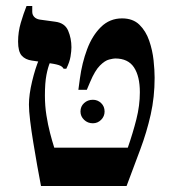

<svg xmlns="http://www.w3.org/2000/svg" viewBox="-20 -617 578 637"><path d="M116 0Q110 -30 103.5 -67.5Q97 -105 90.5 -144Q84 -183 80 -216.5Q76 -250 76 -270Q76 -303 86.5 -347Q97 -391 110 -421L146 -410Q139 -394 134 -368Q129 -342 129 -300Q129 -266 134 -234.5Q139 -203 146 -176Q153 -149 160 -127H404Q421 -176 432.5 -221.5Q444 -267 444 -311Q444 -364 424.5 -393.5Q405 -423 362 -423Q356 -423 342 -419.5Q328 -416 311.5 -399.5Q295 -383 279 -345L268 -319H240L245 -356Q252 -408 269 -453.5Q286 -499 315 -527.5Q344 -556 385 -556Q421 -556 442.5 -535Q464 -514 475 -482Q486 -450 489.5 -417Q493 -384 493 -359Q493 -295 480 -237Q467 -179 445.5 -121.5Q424 -64 400 0ZM191 -389Q187 -397 175 -401Q163 -405 134 -409L86 -416Q64 -419 52 -432.5Q40 -446 40 -479Q40 -511 49 -541.5Q58 -572 68 -597H87V-578Q87 -568 93.5 -561Q100 -554 112 -552L163 -545Q195 -541 206 -515.5Q217 -490 217 -460Q217 -448 214 -429.5Q211 -411 200 -389ZM288 -208Q271 -208 259 -219.5Q247 -231 247 -247Q247 -264 259 -275Q271 -286 288 -286Q304 -286 315.5 -275Q327 -264 327 -247Q327 -231 315.5 -219.5Q304 -208 288 -208Z"/></svg>

Font: Frank Ruhl Libre Medium
Style: Regular
Weight: 500
Designer: Yanek Iontef
Foundry: Fontef
Version: Version 6.004